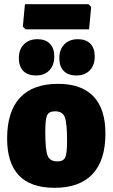

<svg xmlns="http://www.w3.org/2000/svg" viewBox="-20 -884 537 916"><path d="M402 -864 415 -851 405 -744H102L89 -757L99 -864ZM352 -697Q390 -697 411 -675.5Q432 -654 432 -615Q432 -573 408.5 -548.5Q385 -524 345 -524Q305 -524 284 -545.5Q263 -567 263 -607Q263 -648 287 -672.5Q311 -697 352 -697ZM159 -697Q197 -697 218 -675.5Q239 -654 239 -615Q239 -573 215.5 -548.5Q192 -524 152 -524Q112 -524 91 -545.5Q70 -567 70 -607Q70 -648 94 -672.5Q118 -697 159 -697ZM257 -484Q369 -484 426 -424Q483 -364 483 -247Q483 -119 421.5 -53.5Q360 12 240 12Q14 12 14 -223Q14 -352 75.5 -418Q137 -484 257 -484ZM243 -353Q214 -353 205 -334.5Q196 -316 196 -257Q196 -169 207 -141.5Q218 -114 254 -114Q282 -114 291 -132.5Q300 -151 300 -211Q300 -298 289 -325.5Q278 -353 243 -353Z"/></svg>

Font: Alegreya Sans SC Black
Style: Regular
Weight: 900
Designer: Juan Pablo del Peral
Foundry: Huerta Tipografica
Version: Version 2.007